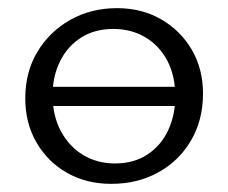

<svg xmlns="http://www.w3.org/2000/svg" viewBox="-20 -443 559 471"><path d="M253 8Q192 8 144.5 -19Q97 -46 69.5 -93.5Q42 -141 42 -202Q42 -266 71.5 -315.5Q101 -365 152 -394Q203 -423 267 -423Q328 -423 375.5 -395.5Q423 -368 450.5 -321Q478 -274 478 -213Q478 -149 449 -99Q420 -49 369 -20.5Q318 8 253 8ZM262 -42Q309 -42 342.5 -64.5Q376 -87 393 -124.5Q410 -162 410 -206Q410 -257 390.5 -294Q371 -331 336.5 -351.5Q302 -372 258 -372Q212 -372 178.5 -350.5Q145 -329 127 -292Q109 -255 109 -210Q109 -159 129.5 -121Q150 -83 184.5 -62.5Q219 -42 262 -42ZM93 -183V-230H427V-183Z"/></svg>

Font: Ysabeau Office
Style: Regular
Weight: 400
Designer: Christian Thalmann (Catharsis Fonts)
Version: Version 2.001;gftools[0.9.30]; featfreeze: tnum,lnum,ss02